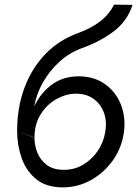

<svg xmlns="http://www.w3.org/2000/svg" viewBox="-20 -800 593 830"><path d="M54 -234Q54 -334 85 -418.5Q116 -503 174.5 -564.5Q233 -626 315 -656Q375 -678 413.5 -708Q452 -738 473 -780L553 -779Q530 -708 470.5 -663.5Q411 -619 332 -591Q280 -572 237 -533Q194 -494 165.5 -443.5Q137 -393 128 -340Q156 -399 204.5 -434.5Q253 -470 320 -470Q386 -470 433 -437Q480 -404 502 -349.5Q524 -295 516 -230Q507 -163 469.5 -109Q432 -55 375 -22.5Q318 10 251 10Q180 10 136.5 -25.5Q93 -61 73.5 -117Q54 -173 54 -234L129 -204Q129 -171 142 -139Q155 -107 183 -86.5Q211 -66 254 -66Q300 -65 338.5 -87.5Q377 -110 402.5 -147.5Q428 -185 435 -230Q443 -276 429 -313.5Q415 -351 384 -373Q353 -395 308 -395Q267 -395 225.5 -372.5Q184 -350 156.5 -307Q129 -264 129 -204L124 -207Z"/></svg>

Font: Jost*
Style: Italic
Weight: 400
Italic angle: -10°
Version: Version 3.7